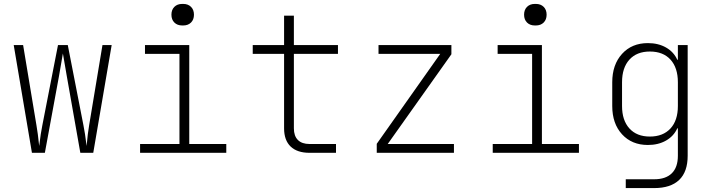

<svg xmlns="http://www.w3.org/2000/svg" viewBox="-20 -780 3640 980"><path d="M143 0 50 -550H98L166 -141Q173 -102 180 -35Q188 -102 196 -140L276 -550H326L406 -140Q414 -102 422 -35Q428 -102 435 -141L503 -550H550L456 0H390L321 -391L301 -507L281 -391L209 0Z M910 -650Q885 -650 870 -665Q855 -680 855 -705Q855 -730 870 -745Q885 -760 910 -760H915Q940 -760 955 -745Q970 -730 970 -705Q970 -680 955 -665Q940 -650 915 -650ZM1135 0H695V-45H896V-505H720V-550H946V-45H1135Z M1560 0Q1497 0 1463.5 -32Q1430 -64 1430 -125V-505H1270V-550H1430V-700H1480V-550H1705V-505H1480V-125Q1480 -86 1500.5 -65.5Q1521 -45 1560 -45H1695V0Z M2297 0H1903V-46L2227 -505H1912V-550H2284V-503L1959 -45H2297Z M2710 -650Q2685 -650 2670 -665Q2655 -680 2655 -705Q2655 -730 2670 -745Q2685 -760 2710 -760H2715Q2740 -760 2755 -745Q2770 -730 2770 -705Q2770 -680 2755 -665Q2740 -650 2715 -650ZM2935 0H2495V-45H2696V-505H2520V-550H2746V-45H2935Z M3440 -550H3490V15Q3490 97 3446.5 138.5Q3403 180 3319 180H3174V135H3319Q3378 135 3409 104.5Q3440 74 3440 15V-125H3437Q3419 -85 3379.5 -62.5Q3340 -40 3287 -40Q3205 -40 3155 -94.5Q3105 -149 3105 -239V-360Q3105 -450 3155 -505Q3205 -560 3287 -560Q3340 -560 3379.5 -537.5Q3419 -515 3437 -475H3440ZM3440 -239V-360Q3440 -434 3402.5 -475.5Q3365 -517 3297 -517Q3230 -517 3192.5 -475.5Q3155 -434 3155 -360V-239Q3155 -166 3192.5 -124.5Q3230 -83 3297 -83Q3364 -83 3402 -124Q3440 -165 3440 -239Z"/></svg>

Font: JetBrains Mono Extra Light
Style: Regular
Weight: 200
Monospace: yes
Designer: Philipp Nurullin, Konstantin Bulenkov
Foundry: JetBrains
Version: 2.002